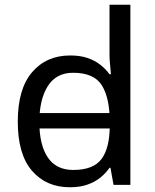

<svg xmlns="http://www.w3.org/2000/svg" viewBox="-20 -780 655 810"><path d="M104 -238V-303H480V-238ZM275 10Q175 10 115 -59.5Q55 -129 55 -267Q55 -405 115.5 -475.5Q176 -546 276 -546Q318 -546 349 -535.5Q380 -525 403 -507Q426 -489 442 -467H448Q447 -480 444.5 -505.5Q442 -531 442 -546V-760H530V0H459L446 -72H442Q426 -49 403 -30.5Q380 -12 348.5 -1Q317 10 275 10ZM289 -63Q374 -63 408.5 -109.5Q443 -156 443 -250V-266Q443 -366 410 -419.5Q377 -473 288 -473Q217 -473 181.5 -416.5Q146 -360 146 -265Q146 -169 181.5 -116Q217 -63 289 -63Z"/></svg>

Font: hexubangla05
Style: Book
Weight: 400
Designer: Jelle Bosma - Monotype Design Team
Foundry: Monotype Imaging Inc.
Version: Version 2.003